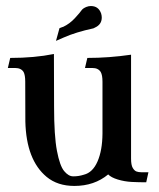

<svg xmlns="http://www.w3.org/2000/svg" viewBox="-20 -610 532 643"><path d="M229 12.7Q172.9 12.7 136.2 -17.6Q67.9 -74.2 64.9 -203.1Q64.5 -208 64.5 -336.4Q64.5 -358.4 59.1 -368.7Q50.8 -382.3 30.8 -382.3H6.3L14.2 -416Q95.2 -416 160.6 -429.2L161.1 -252.4Q161.1 -155.3 170.7 -105Q180.2 -54.7 194.8 -37.1Q209.5 -19.5 224.6 -19.5H227.5Q243.7 -19.5 260.7 -24.9Q290.5 -32.2 306.6 -69.3Q322.8 -106.4 323.2 -162.6V-336.4Q323.2 -358.4 317.4 -368.7Q309.1 -382.3 289.6 -382.3H264.6L272.5 -416Q344.7 -416 418.9 -426.8V-79.1Q418.9 -57.1 424.6 -47.6Q430.2 -38.1 437.3 -35.6Q444.3 -33.2 452.6 -33.2H477.1L469.7 0.5Q444.8 0.5 420.9 -0.7Q397 -2 374.5 -8.8Q352.1 -15.6 342.3 -25.9Q295.9 12.7 229 12.7ZM167.5 -473.1 179.2 -515.6Q187.5 -518.6 188.7 -519.3Q189.9 -520 191.4 -520Q213.4 -530.3 230.7 -549.1Q248 -567.9 252.7 -575Q257.3 -582 269.5 -586.9Q276.9 -589.8 284.2 -589.8Q310.1 -589.8 318.8 -564.5Q320.8 -557.6 320.8 -551.3Q320.8 -527.8 297.9 -517.6L293 -515.1Q233.9 -502.4 193.4 -484.4Z"/></svg>

Font: Quaaykop
Style: Medium
Weight: 500
Designer: Tup Wanders
Foundry: Free font, DO NOT SELL
Version: Version 1.00;July 31, 2023;FontCreator 11.5.0.2430 64-bit